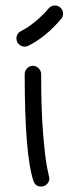

<svg xmlns="http://www.w3.org/2000/svg" viewBox="-20 -680 280 700"><path d="M70 -510Q58 -510 49 -518.5Q40 -527 40 -540Q40 -558 57 -567Q82 -579 111 -603.5Q140 -628 157 -649Q166 -660 180 -660Q193 -660 201.5 -651Q210 -642 210 -630Q210 -619 203 -611Q147 -545 83 -513Q77 -510 70 -510ZM160 -30Q160 -18 151.5 -9Q143 0 130 0Q109 0 102 -20Q70 -116 70 -410Q70 -422 79 -431Q88 -440 100 -440Q112 -440 121 -431Q130 -422 130 -410Q130 -278 137.5 -189Q145 -100 152.5 -65.5Q160 -31 160 -30Z"/></svg>

Font: Pecita
Style: Book
Weight: 400
Width: 7
Version: Version 4.3